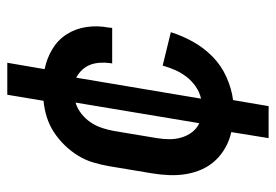

<svg xmlns="http://www.w3.org/2000/svg" viewBox="-138 -530 775 540"><g transform="rotate(-90 250.0 -260.5)"><path d="M131 107 148 2Q125 -3 104.5 -14.5Q84 -26 68.5 -42.5Q53 -59 43.5 -80Q34 -101 30 -124.5Q26 -148 27 -172.5Q28 -197 32 -221L52 -341Q56 -364 62.5 -386Q69 -408 81.5 -428.5Q94 -449 111 -466.5Q128 -484 148 -497Q168 -510 190.5 -517Q213 -524 236 -526L253 -628H343L325 -523Q355 -517 381 -501.5Q407 -486 423 -461Q439 -436 443.5 -405.5Q448 -375 442 -343L441 -333H341L342 -339Q344 -353 343 -368Q342 -383 337 -395.5Q332 -408 322.5 -418Q313 -428 301 -434L242 -83Q260 -87 276 -98Q292 -109 303.5 -124Q315 -139 322.5 -156Q330 -173 335 -191L429 -168Q419 -136 402 -105.5Q385 -75 360 -50.5Q335 -26 302.5 -11.5Q270 3 238 7L221 107ZM173 -88 231 -436Q214 -431 199.5 -419.5Q185 -408 175 -393Q165 -378 159.5 -361Q154 -344 151 -327L131 -207Q128 -189 128 -171.5Q128 -154 133 -137.5Q138 -121 148 -108Q158 -95 173 -88Z"/></g></svg>

Font: Iosevka Term Curly Semibold
Style: Italic
Weight: 600
Italic angle: -9°
Designer: Belleve Invis
Foundry: Belleve Invis
Version: Version 32.3.0